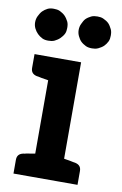

<svg xmlns="http://www.w3.org/2000/svg" viewBox="-83 -764 516 812"><g transform="rotate(10 175.5 -358.0)"><path d="M284 -90C283 -90 281 -91 278 -91C275 -91 270 -93 263 -94C256 -95 246 -97 234 -99V-513H110H34V-454C34 -437 42 -427 59 -423C60 -423 63 -422 66 -422C69 -422 73 -420 80 -419C87 -418 98 -416 110 -414V-99C98 -97 87 -95 80 -94C73 -93 69 -92 66 -91C63 -91 60 -90 59 -90C42 -86 34 -76 34 -59V0H110H234H309V-59C309 -76 301 -86 284 -90ZM151 -646C151 -656 150 -665 146 -673C142 -681 136 -690 130 -696C124 -702 116 -707 108 -711C100 -715 90 -716 81 -716C72 -716 63 -715 55 -711C47 -707 40 -702 34 -696C28 -690 23 -681 19 -673C15 -665 13 -656 13 -646C13 -637 15 -628 19 -620C23 -612 28 -605 34 -599C40 -593 47 -588 55 -584C63 -580 72 -579 81 -579C90 -579 100 -580 108 -584C116 -588 124 -593 130 -599C136 -605 142 -612 146 -620C150 -628 151 -637 151 -646ZM338 -646C338 -656 337 -665 333 -673C329 -681 324 -690 318 -696C312 -702 304 -707 295 -711C287 -715 278 -716 269 -716C260 -716 250 -715 242 -711C234 -707 226 -702 220 -696C214 -690 210 -681 206 -673C202 -665 200 -656 200 -646C200 -637 202 -628 206 -620C210 -612 214 -605 220 -599C226 -593 234 -588 242 -584C250 -580 260 -579 269 -579C278 -579 286 -580 295 -584C303 -588 312 -593 318 -599C324 -605 329 -612 333 -620C337 -628 338 -637 338 -646Z"/></g></svg>

Font: SVN-Aleo
Style: Bold
Weight: 700
Designer: Alessio Laiso
Version: Version 1.2.2